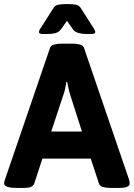

<svg xmlns="http://www.w3.org/2000/svg" viewBox="-20 -915 653 937"><path d="M333 -702Q355 -702 370.5 -697.5Q386 -693 390 -681L610 -38Q613 -28 613 -20Q613 2 563 2H519Q497 2 482 -2.5Q467 -7 463 -19L423 -141H187L147 -19Q143 -8 131 -3Q119 2 101 2H61Q0 2 0 -20Q0 -24 1 -28.5Q2 -33 4 -38L224 -681Q228 -693 243.5 -697.5Q259 -702 281 -702ZM308 -515H304Q301 -499 298 -483Q295 -467 289 -451L230 -273H380L323 -451Q318 -467 314.5 -483Q311 -499 308 -515ZM313 -895Q335 -895 350.5 -892Q366 -889 374 -876L439 -774Q445 -765 445 -759Q445 -749 425 -749H403Q381 -749 363 -754Q345 -759 335 -773L307 -813L279 -774Q268 -758 251 -753.5Q234 -749 212 -749H190Q170 -749 170 -759Q170 -765 176 -774L241 -876Q249 -889 264.5 -892Q280 -895 302 -895Z"/></svg>

Font: Asap VF Beta
Style: Regular
Weight: 400
Designer: Pablo Cosgaya
Foundry: Pablo Cosgaya
Version: Version 1.007